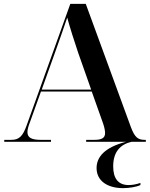

<svg xmlns="http://www.w3.org/2000/svg" viewBox="-20 -734 775 994"><path d="M2 0H244V-10H191C144 -10 122 -21 122 -50C122 -64 127 -81 136 -104L192 -260H455L514 -94C521 -73 524 -57 524 -45C524 -19 506 -10 468 -10H426V0H633C520 29 480 80 480 136C480 203 537 240 617 240C649 240 686 234 707 224V213C684 221 663 224 646 224C593 224 566 191 566 127C566 54 601 14 661 0H735V-10H728C693 -10 677 -25 658 -75L424 -714H344L118 -85C98 -28 78 -10 39 -10H2ZM196 -270 268 -471C288 -528 311 -591 328 -643C342 -591 366 -516 385 -460L452 -270Z"/></svg>

Font: Noto Serif Display SemiBold
Style: Regular
Weight: 600
Designer: Monotype Design Team
Foundry: Monotype Imaging Inc.
Version: Version 2.009